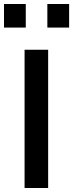

<svg xmlns="http://www.w3.org/2000/svg" viewBox="-48 -941 366 961"><path d="M75 0H193V-692H75ZM-28 -803H81V-921H-28ZM189 -803H298V-921H189Z"/></svg>

Font: TitilliumText22L
Style: 800 wt
Weight: 800
Designer: Campivisivi
Foundry: Campivisivi
Version: 1.000